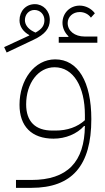

<svg xmlns="http://www.w3.org/2000/svg" viewBox="-38 -665 505 925"><path d="M-6 -412 125 -474C178 -499 202 -528 202 -569C202 -613 170 -645 130 -645C87 -645 56 -612 56 -567C56 -537 74 -512 103 -496V-494L-18 -438ZM82 -568C82 -596 102 -617 128 -617C155 -617 176 -596 176 -568C176 -542 164 -525 133 -508L121 -514C96 -527 82 -547 82 -568ZM245 -459H431V-489H370C322 -489 288 -516 288 -554C288 -584 313 -607 346 -607C368 -607 388 -597 400 -580L419 -601C402 -624 374 -638 346 -638C299 -638 263 -602 263 -555C263 -531 274 -507 292 -490L291 -487H245ZM39 240H113C310 240 402 132 402 -91C402 -272 337 -379 228 -379C128 -379 56 -280 56 -160C56 -57 114 3 220 3C278 3 333 -20 367 -58H371C369 115 287 202 113 202H39ZM230 -36H214C132 -36 88 -80 88 -162C88 -264 146 -341 225 -341C316 -341 371 -247 371 -111V-86C335 -53 286 -36 230 -36Z"/></svg>

Font: IBM Plex Arabic ExtraLight
Style: Regular
Weight: 200
Designer: Mike Abbink, Paul van der Laan, Pieter van Rosmalen, Wael Morcos, Khajak Apelian
Foundry: Bold Monday
Version: Version 1.0